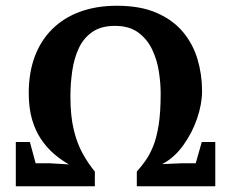

<svg xmlns="http://www.w3.org/2000/svg" viewBox="-20 -648 804 668"><path d="M35 0V-154H84L104 -80H152L220 -76Q193 -91 168 -112.5Q143 -134 123 -163.5Q103 -193 91.5 -232.5Q80 -272 80 -324Q80 -394 100.5 -450Q121 -506 161 -546Q201 -586 258 -607Q315 -628 387 -628Q468 -628 524.5 -603.5Q581 -579 616 -537.5Q651 -496 667 -442.5Q683 -389 683 -331Q683 -286 665.5 -235Q648 -184 616.5 -141Q585 -98 544 -77L612 -80H661L682 -154H729V0H456V-51Q472 -69 486.5 -89.5Q501 -110 513 -139.5Q525 -169 532 -213Q539 -257 539 -323Q539 -357 533 -397.5Q527 -438 510 -474.5Q493 -511 461.5 -534.5Q430 -558 380 -558Q332 -558 301.5 -537Q271 -516 254.5 -481Q238 -446 231.5 -402Q225 -358 225 -312Q225 -245 236.5 -197Q248 -149 267.5 -114Q287 -79 310 -51V0Z"/></svg>

Font: Manuale
Style: Bold
Weight: 700
Version: Version 1.002